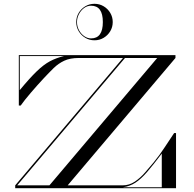

<svg xmlns="http://www.w3.org/2000/svg" viewBox="-20 -990 1021 1010"><path d="M381 -874Q381 -900.4 394 -922.2Q407 -944 428.8 -957Q450.6 -970 477 -970Q503.4 -970 525.2 -957Q547 -944 560 -922.2Q573 -900.4 573 -874Q573 -847.6 560 -825.8Q547 -804 525.2 -791Q503.4 -778 477 -778Q450.6 -778 428.8 -791Q407 -804 394 -825.8Q381 -847.6 381 -874ZM385 -874Q385 -850.8 395.6 -831.2Q406.2 -811.6 423.2 -799.8Q440.2 -788 459 -788Q521 -788 521 -874Q521 -960 459 -960Q438.6 -960 421.8 -947.4Q405 -934.8 395 -915Q385 -895.2 385 -874ZM89 -435H79V-700H903V-685L336 -15H625Q660 -15 689 -34.5Q718 -54 742.5 -82.2Q767 -110.5 788 -135.5Q820.5 -175 847.2 -216.5Q874 -258 896 -290H906V0H60V-15L627 -685H395Q348.5 -685 317.8 -670.5Q287 -656 262.2 -631.8Q237.5 -607.5 209 -577Q175 -540.5 141.2 -501Q107.5 -461.5 89 -435ZM316.5 -695H84V-516Q136 -579 172.8 -614.5Q209.5 -650 242.8 -667.8Q276 -685.5 316.5 -695ZM240 -15 807 -685H637.5L70.5 -15ZM627 -5H831V-182Q786 -122.5 753.8 -85.2Q721.5 -48 692.2 -29Q663 -10 627 -5Z"/></svg>

Font: Engraving Unshaded CC
Style: Bold
Weight: 700
Designer: indestructible type*
Foundry: Cowboy Collective
Version: Version 1.000